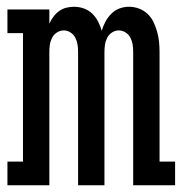

<svg xmlns="http://www.w3.org/2000/svg" viewBox="-20 -548 540 568"><path d="M2 0V-70H48V-450H2V-520H126V-478Q131 -489 138 -498.5Q145 -508 154.5 -515Q164 -522 175.5 -525Q187 -528 199 -528Q214 -528 228 -523Q242 -518 252.5 -508Q263 -498 270 -484.5Q277 -471 281 -457Q285 -471 292 -484Q299 -497 309.5 -507.5Q320 -518 333.5 -523Q347 -528 362 -528Q377 -528 391.5 -522.5Q406 -517 417 -506.5Q428 -496 434.5 -482Q441 -468 445 -453.5Q449 -439 450.5 -424Q452 -409 452 -394V-70H498V0H374V-394Q374 -405 372.5 -415.5Q371 -426 366 -436Q361 -446 351.5 -452Q342 -458 331 -458Q321 -458 311.5 -452Q302 -446 297 -436Q292 -426 290.5 -415.5Q289 -405 289 -394V0H211V-394Q211 -405 209.5 -415.5Q208 -426 203 -436Q198 -446 188.5 -452Q179 -458 169 -458Q158 -458 148.5 -452Q139 -446 134 -436Q129 -426 127.5 -415.5Q126 -405 126 -394V0Z"/></svg>

Font: Iosevka Gothic
Style: Regular
Weight: 400
Monospace: yes
Designer: Belleve Invis
Foundry: Belleve Invis
Version: Version 15.5.1; ttfautohint (v1.8.4)